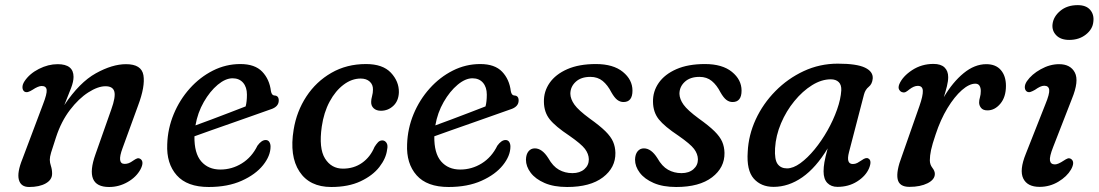

<svg xmlns="http://www.w3.org/2000/svg" viewBox="-20 -718 4280 748"><path d="M75.5 -361Q68 -366 67.5 -377.2Q67 -388.5 75.5 -401.5Q95 -431 131.5 -449.5Q168 -468 204.5 -468Q266.5 -468 266.5 -418.5Q266.5 -400 256.8 -374.8Q247 -349.5 230.5 -308.5Q289.5 -397 353.5 -432.5Q417.5 -468 471 -468Q531.5 -468 538.8 -424.8Q546 -381.5 518 -307L457.5 -141Q434.5 -79.5 465.5 -79.5Q473.5 -79.5 481.2 -82.2Q489 -85 500 -93Q508 -98.5 514.2 -100.8Q520.5 -103 527.5 -98.5Q542.5 -87.5 527.5 -58.5Q511 -28 477.2 -8.8Q443.5 10.5 405 10.5Q306.5 10.5 352 -117L413.5 -291.5Q431 -340 425.5 -361Q420 -382 391 -382Q361.5 -382 324 -358Q286.5 -334 252.5 -289.5Q218.5 -245 198.5 -184Q184 -140.5 179 -123.5Q174 -106.5 174 -95.5Q174 -84.5 178.5 -71Q183 -57.5 183 -41.5Q183 -17.5 158.2 -3.5Q133.5 10.5 93.5 10.5Q61 10.5 53.5 -17.8Q46 -46 67.5 -99L147.5 -311.5Q163.5 -352.5 161.8 -367.8Q160 -383 142.5 -383Q129 -383 106.5 -368Q97 -362 89.5 -359.8Q82 -357.5 75.5 -361Z M1034 -147Q1034 -111 1004.8 -74.5Q975.5 -38 921.5 -13.8Q867.5 10.5 793 10.5Q709 10.5 668.5 -35.2Q628 -81 631.5 -156Q633.5 -217.5 656.8 -273.5Q680 -329.5 719.5 -373.5Q759 -417.5 809.5 -443Q860 -468.5 916.5 -468.5Q973 -468.5 1001.5 -438.8Q1030 -409 1035.5 -363Q1038.5 -346.5 1049 -346Q1066 -345.5 1066 -326.5Q1066 -301.5 1033 -291.5Q1003 -281 963.8 -267Q924.5 -253 883 -238.5Q841.5 -224 803.2 -210.5Q765 -197 737.5 -187Q736.5 -121 764 -89.2Q791.5 -57.5 838.5 -57.5Q883.5 -57.5 922.2 -81.5Q961 -105.5 983 -150.5Q999 -172.5 1015 -172.5Q1024.5 -172.5 1029.2 -165Q1034 -157.5 1034 -147ZM886 -413Q858.5 -413 828.2 -387.8Q798 -362.5 774 -320.8Q750 -279 741.5 -229.5Q769 -239.5 803.8 -252.5Q838.5 -265.5 873.5 -279Q908.5 -292.5 937 -303.5Q942 -322 942 -349.5Q942 -378.5 927 -395.8Q912 -413 886 -413Z M1385 -412Q1350.5 -412 1318.8 -388.2Q1287 -364.5 1264.2 -322.2Q1241.5 -280 1233.5 -224.5Q1221.5 -140 1246.2 -100.5Q1271 -61 1316 -61Q1358.5 -61 1390.5 -83.5Q1422.5 -106 1439 -145.5Q1445.5 -156 1452.5 -163.5Q1459.5 -171 1469.5 -171Q1479.5 -171 1485.8 -161.5Q1492 -152 1488 -134.5Q1484 -101 1458 -67.5Q1432 -34 1384.8 -11.8Q1337.5 10.5 1270.5 10.5Q1186 10.5 1146.5 -49.8Q1107 -110 1124 -213Q1135.5 -284 1173.5 -342Q1211.5 -400 1271 -434.2Q1330.5 -468.5 1406 -468.5Q1471 -468.5 1502.8 -434.8Q1534.5 -401 1534 -359Q1533 -325 1512.5 -305.8Q1492 -286.5 1464 -286.5Q1446.5 -286.5 1436 -296Q1425.5 -305.5 1426 -321Q1426 -331 1429.5 -343.5Q1433 -356 1433 -369Q1433.5 -388 1420.5 -400Q1407.5 -412 1385 -412Z M1968.5 -147Q1968.5 -111 1939.2 -74.5Q1910 -38 1856 -13.8Q1802 10.5 1727.5 10.5Q1643.5 10.5 1603 -35.2Q1562.5 -81 1566 -156Q1568 -217.5 1591.2 -273.5Q1614.5 -329.5 1654 -373.5Q1693.5 -417.5 1744 -443Q1794.5 -468.5 1851 -468.5Q1907.5 -468.5 1936 -438.8Q1964.5 -409 1970 -363Q1973 -346.5 1983.5 -346Q2000.5 -345.5 2000.5 -326.5Q2000.5 -301.5 1967.5 -291.5Q1937.5 -281 1898.2 -267Q1859 -253 1817.5 -238.5Q1776 -224 1737.8 -210.5Q1699.5 -197 1672 -187Q1671 -121 1698.5 -89.2Q1726 -57.5 1773 -57.5Q1818 -57.5 1856.8 -81.5Q1895.5 -105.5 1917.5 -150.5Q1933.5 -172.5 1949.5 -172.5Q1959 -172.5 1963.8 -165Q1968.5 -157.5 1968.5 -147ZM1820.5 -413Q1793 -413 1762.8 -387.8Q1732.5 -362.5 1708.5 -320.8Q1684.5 -279 1676 -229.5Q1703.5 -239.5 1738.2 -252.5Q1773 -265.5 1808 -279Q1843 -292.5 1871.5 -303.5Q1876.5 -322 1876.5 -349.5Q1876.5 -378.5 1861.5 -395.8Q1846.5 -413 1820.5 -413Z M2210 -43.5Q2239 -43.5 2256.5 -58.8Q2274 -74 2274 -97.5Q2273.5 -118.5 2259 -137.8Q2244.5 -157 2198.5 -189Q2143.5 -225.5 2121.5 -253.2Q2099.5 -281 2099 -321Q2098 -361.5 2121.2 -395Q2144.5 -428.5 2190 -448.5Q2235.5 -468.5 2301.5 -468.5Q2369 -468.5 2406.5 -438Q2444 -407.5 2444 -365Q2444 -320.5 2409 -320.5Q2396 -320.5 2385 -328.8Q2374 -337 2362 -358Q2347.5 -386.5 2328 -402.5Q2308.5 -418.5 2280 -418.5Q2243.5 -418.5 2222.8 -399.2Q2202 -380 2202 -352.5Q2202.5 -332 2218 -310.2Q2233.5 -288.5 2277 -256.5Q2317 -228 2338.5 -206.8Q2360 -185.5 2368.5 -165.8Q2377 -146 2377.5 -122.5Q2378.5 -65 2329 -27.2Q2279.5 10.5 2189.5 10.5Q2137.5 10.5 2101.8 -5Q2066 -20.5 2047.5 -45Q2029 -69.5 2029 -96Q2029.5 -117 2039 -128.5Q2048.5 -140 2063.5 -140Q2092 -140 2116 -102Q2134 -70 2157.5 -56.8Q2181 -43.5 2210 -43.5Z M2635 -43.5Q2664 -43.5 2681.5 -58.8Q2699 -74 2699 -97.5Q2698.5 -118.5 2684 -137.8Q2669.5 -157 2623.5 -189Q2568.5 -225.5 2546.5 -253.2Q2524.5 -281 2524 -321Q2523 -361.5 2546.2 -395Q2569.5 -428.5 2615 -448.5Q2660.5 -468.5 2726.5 -468.5Q2794 -468.5 2831.5 -438Q2869 -407.5 2869 -365Q2869 -320.5 2834 -320.5Q2821 -320.5 2810 -328.8Q2799 -337 2787 -358Q2772.5 -386.5 2753 -402.5Q2733.5 -418.5 2705 -418.5Q2668.5 -418.5 2647.8 -399.2Q2627 -380 2627 -352.5Q2627.5 -332 2643 -310.2Q2658.5 -288.5 2702 -256.5Q2742 -228 2763.5 -206.8Q2785 -185.5 2793.5 -165.8Q2802 -146 2802.5 -122.5Q2803.5 -65 2754 -27.2Q2704.5 10.5 2614.5 10.5Q2562.5 10.5 2526.8 -5Q2491 -20.5 2472.5 -45Q2454 -69.5 2454 -96Q2454.5 -117 2464 -128.5Q2473.5 -140 2488.5 -140Q2517 -140 2541 -102Q2559 -70 2582.5 -56.8Q2606 -43.5 2635 -43.5Z M3287.5 -125Q3275.5 -79 3302.5 -79Q3312 -79 3320 -83.2Q3328 -87.5 3337.5 -94Q3354 -106 3363 -100.5Q3378 -92.5 3365.5 -62Q3352.5 -32 3319.2 -11Q3286 10 3242.5 10Q3218 10 3203.2 -5.2Q3188.5 -20.5 3188.5 -50.5Q3188.5 -67 3191.8 -86Q3195 -105 3204.5 -140Q3159 -64.5 3105.5 -27.2Q3052 10 2993.5 10Q2945 10 2916.5 -22.2Q2888 -54.5 2893 -126.5Q2896 -191.5 2924.2 -252.8Q2952.5 -314 3000.8 -363Q3049 -412 3111.2 -441Q3173.5 -470 3244 -470Q3317.5 -470 3349.8 -454.5Q3382 -439 3380 -412Q3378 -390.5 3364.5 -379.8Q3351 -369 3346 -350ZM2999.5 -140.5Q2997 -96 3009.5 -79Q3022 -62 3046 -62Q3070 -62 3098 -82.2Q3126 -102.5 3153.5 -136Q3181 -169.5 3203.8 -209.8Q3226.5 -250 3241 -291Q3255.5 -332 3257.5 -366Q3258.5 -387.5 3247.5 -398.2Q3236.5 -409 3216.5 -409Q3180.5 -409 3143.5 -386Q3106.5 -363 3074.8 -324.2Q3043 -285.5 3022.8 -237.8Q3002.5 -190 2999.5 -140.5Z M3496.5 -358.5Q3489 -359.5 3483.5 -367.8Q3478 -376 3483.5 -390Q3496.5 -420.5 3533.5 -444.8Q3570.5 -469 3616.5 -469Q3645.5 -469 3659.8 -455.2Q3674 -441.5 3674 -417.5Q3674 -402 3669 -381.8Q3664 -361.5 3657 -339.5Q3691.5 -398 3734.2 -433Q3777 -468 3822.5 -468Q3859.5 -468 3879.2 -445Q3899 -422 3899 -383.5Q3899 -340 3877.2 -314Q3855.5 -288 3827 -288Q3810 -288 3802.2 -297.5Q3794.5 -307 3794.5 -318.5Q3794.5 -328.5 3797.8 -339.2Q3801 -350 3801 -363.5Q3801 -376 3796 -384Q3791 -392 3779.5 -392Q3756 -392 3727.2 -366.8Q3698.5 -341.5 3671.2 -296.8Q3644 -252 3625 -194Q3612 -156 3607.2 -133.5Q3602.5 -111 3602.5 -93.5Q3602.5 -77 3612.2 -64.5Q3622 -52 3622 -40.5Q3622 -18.5 3593.8 -4.2Q3565.5 10 3523 10Q3483 10 3477 -20.5Q3471 -51 3493.5 -109.5L3562 -305Q3576 -345 3575.2 -364.2Q3574.5 -383.5 3555.5 -383.5Q3540.5 -383.5 3522.5 -369.5Q3516 -364 3509.5 -360.2Q3503 -356.5 3496.5 -358.5Z M4145.5 -562.5Q4112.5 -562.5 4095 -580.5Q4077.5 -598.5 4080.5 -624Q4084 -653.5 4110.8 -675.8Q4137.5 -698 4178.5 -698Q4211.5 -698 4227.2 -679.5Q4243 -661 4239.5 -633.5Q4237 -604.5 4210.5 -583.5Q4184 -562.5 4145.5 -562.5ZM4083 -145.5Q4068 -107.5 4070.5 -92.5Q4073 -77.5 4090 -77.5Q4102 -77.5 4124.5 -92.5Q4132.5 -98 4139.2 -100.5Q4146 -103 4153 -98.5Q4169 -87 4152.5 -57.5Q4136.5 -30 4103 -10Q4069.5 10 4030 10Q3982.5 10 3966.5 -22.5Q3950.5 -55 3976.5 -119L4052.5 -311.5Q4069.5 -352.5 4067.5 -368.2Q4065.5 -384 4048 -384Q4040.5 -384 4031.5 -379.8Q4022.5 -375.5 4012 -368Q4002.5 -362.5 3995 -360Q3987.5 -357.5 3981 -361Q3973 -366 3972.5 -377.2Q3972 -388.5 3980.5 -401.5Q3999 -428.5 4034.5 -448.2Q4070 -468 4106 -468Q4150.5 -468 4167.5 -435.2Q4184.5 -402.5 4156 -333Z"/></svg>

Font: Fraunces 9pt SuperSoft
Style: Italic
Weight: 400
Italic angle: -16°
Version: Version 1.000;[b76b70a41]